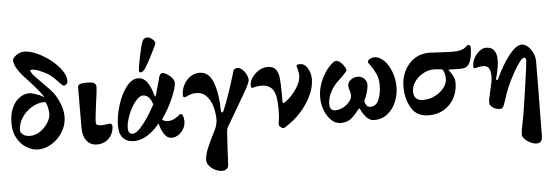

<svg xmlns="http://www.w3.org/2000/svg" viewBox="-58 -915 4017 1389"><g transform="rotate(-5 1950.0 -220.0)"><path d="M15 -190Q15 -257 36.5 -304Q58 -351 92 -374Q126 -397 162 -397Q178 -397 214 -384.5Q250 -372 258 -364Q262 -360 265.5 -360.5Q269 -361 265 -366Q226 -424 125 -530Q108 -548 87 -583Q66 -618 66 -644Q66 -654 78.5 -667.5Q91 -681 111 -690.5Q131 -700 151 -700Q204 -700 274 -662Q344 -624 394.5 -567.5Q445 -511 445 -461Q445 -449 436 -439.5Q427 -430 416 -430Q411 -430 403 -437.5Q395 -445 385 -456Q359 -484 335.5 -504Q312 -524 281 -538Q248 -554 231 -559.5Q214 -565 195 -565Q184 -565 184 -559Q184 -553 190 -543Q196 -533 203 -525Q281 -444 312 -413Q353 -372 377.5 -314Q402 -256 402 -208Q402 -146 370 -95Q338 -44 289.5 -15Q241 14 193 14Q153 14 112 -9Q71 -32 43 -78.5Q15 -125 15 -190ZM294 -236Q294 -264 285.5 -294Q277 -324 268 -324Q217 -324 171.5 -296Q126 -268 99 -224.5Q72 -181 72 -137Q72 -118 91 -103.5Q110 -89 143 -89Q180 -89 215 -112.5Q250 -136 272 -171Q294 -206 294 -236Z M517 -116 518 -409Q518 -425 534 -431Q550 -437 585 -437Q623 -437 637 -428Q651 -419 651 -401Q651 -374 638 -287Q633 -247 628 -206.5Q623 -166 623 -144Q623 -130 634.5 -125.5Q646 -121 667 -121Q680 -121 698 -124Q716 -127 724 -127Q731 -127 736 -122Q741 -117 741 -106Q741 -78 727.5 -50Q714 -22 686 -3.5Q658 15 618 15Q573 15 545 -19Q517 -53 517 -116Z M781 -104Q781 -172 804.5 -250.5Q828 -329 868 -382.5Q908 -436 954 -436Q995 -436 1021 -400Q1047 -364 1063 -302Q1065 -296 1068.5 -295.5Q1072 -295 1073 -301L1092 -368Q1104 -408 1108 -427Q1111 -440 1118 -449.5Q1125 -459 1133 -459Q1147 -459 1167.5 -446.5Q1188 -434 1203 -415.5Q1218 -397 1218 -380Q1218 -346 1184.5 -269Q1151 -192 1103 -125Q1116 -109 1144 -109Q1169 -109 1188.5 -119Q1208 -129 1222 -140.5Q1236 -152 1238 -152Q1243 -152 1248 -149Q1253 -146 1255 -140Q1263 -120 1263 -100Q1263 -68 1248 -42Q1233 -16 1209 -1Q1185 14 1161 14Q1131 14 1109.5 -16Q1088 -46 1075 -98Q1036 -49 987.5 -17.5Q939 14 890 14Q838 14 809.5 -16Q781 -46 781 -104ZM1017 -182 1049 -238Q1038 -274 1021 -291.5Q1004 -309 979 -309Q952 -309 921.5 -269.5Q891 -230 870.5 -176Q850 -122 850 -84Q850 -62 858 -51Q866 -40 885 -40Q907 -40 942.5 -79Q978 -118 1017 -182ZM967 -492Q967 -512 983.5 -593Q1000 -674 1012 -702Q1017 -713 1026.5 -719Q1036 -725 1045 -725Q1064 -725 1084 -708Q1104 -691 1102 -677Q1101 -668 1067.5 -601.5Q1034 -535 1014 -505Q1007 -494 997.5 -485.5Q988 -477 980 -477Q972 -477 969.5 -480.5Q967 -484 967 -492Z M1395 198Q1395 162 1416 111Q1437 60 1467 3L1479 -21Q1486 -36 1490.5 -55.5Q1495 -75 1495 -90Q1495 -137 1482 -183.5Q1469 -230 1440 -261.5Q1411 -293 1364 -293Q1344 -293 1329 -288.5Q1314 -284 1300 -277Q1286 -270 1282 -270Q1274 -270 1271 -273.5Q1268 -277 1268 -288Q1268 -326 1285.5 -360Q1303 -394 1333.5 -415.5Q1364 -437 1401 -437Q1472 -437 1502 -351.5Q1532 -266 1532 -150Q1532 -146 1534.5 -141.5Q1537 -137 1540 -137Q1544 -137 1546.5 -139.5Q1549 -142 1553 -152Q1598 -260 1649 -432Q1650 -438 1659 -443Q1668 -448 1676 -448Q1695 -448 1712.5 -432.5Q1730 -417 1741 -395Q1752 -373 1752 -355Q1752 -339 1727 -293.5Q1702 -248 1650 -160Q1608 -90 1576 -34Q1570 -24 1567 -13Q1564 -2 1564 4Q1561 49 1556.5 124Q1552 199 1551 242Q1551 263 1537 273.5Q1523 284 1506 284Q1480 284 1454 271.5Q1428 259 1411.5 238.5Q1395 218 1395 198Z M1940 -18Q1940 -20 1944.5 -46Q1949 -72 1949 -130Q1949 -229 1922.5 -267Q1896 -305 1839 -305Q1809 -305 1777 -296L1773 -295Q1763 -295 1763 -315Q1763 -341 1782 -369.5Q1801 -398 1831.5 -417Q1862 -436 1895 -436Q1935 -436 1953.5 -414Q1972 -392 1977 -351Q1982 -310 1982 -232V-177Q1982 -166 1987 -166Q1993 -166 2004 -174Q2047 -205 2083 -257Q2119 -309 2119 -355Q2119 -376 2112.5 -398.5Q2106 -421 2106 -424Q2106 -431 2111 -433.5Q2116 -436 2131 -436Q2166 -436 2187 -400Q2208 -364 2208 -322Q2208 -265 2181 -206.5Q2154 -148 2112 -99Q2070 -50 2027 -19Q2011 -7 2008 -6Q1997 3 1988 8.5Q1979 14 1972 14Q1962 14 1951 4Q1940 -6 1940 -18Z M2256 -181Q2256 -248 2282.5 -306.5Q2309 -365 2343 -401Q2377 -437 2392 -437Q2408 -437 2424.5 -423Q2441 -409 2452 -390.5Q2463 -372 2463 -362Q2463 -358 2442.5 -335.5Q2422 -313 2400 -294Q2365 -263 2341 -218.5Q2317 -174 2317 -126Q2317 -104 2328 -92.5Q2339 -81 2356 -81Q2387 -81 2415.5 -96.5Q2444 -112 2462 -134.5Q2480 -157 2480 -177Q2480 -189 2477 -201Q2474 -213 2473 -216Q2466 -235 2466 -251Q2466 -272 2487.5 -290.5Q2509 -309 2541 -309Q2565 -309 2585 -291Q2605 -273 2605 -245Q2605 -223 2595.5 -190.5Q2586 -158 2572 -131Q2572 -124 2576 -114Q2582 -98 2590.5 -91Q2599 -84 2613 -84Q2654 -84 2673.5 -128Q2693 -172 2693 -238Q2693 -285 2674.5 -322Q2656 -359 2639 -382Q2622 -405 2622 -407Q2622 -420 2639 -429.5Q2656 -439 2668 -439Q2708 -439 2741.5 -405.5Q2775 -372 2794 -319.5Q2813 -267 2813 -213Q2813 -156 2791.5 -103.5Q2770 -51 2728.5 -18.5Q2687 14 2631 14Q2598 14 2572 -17Q2546 -48 2537 -73Q2536 -79 2531 -79Q2528 -79 2523 -73Q2497 -38 2467 -12Q2437 14 2389 14Q2350 14 2319.5 -16Q2289 -46 2272.5 -91.5Q2256 -137 2256 -181Z M2863 -208Q2863 -269 2888.5 -321.5Q2914 -374 2961 -405.5Q3008 -437 3070 -437Q3082 -437 3142 -433Q3212 -429 3238 -429Q3306 -429 3332 -451Q3337 -455 3343.5 -461.5Q3350 -468 3355 -468Q3365 -468 3369 -463Q3373 -458 3373 -445L3371 -413Q3366 -359 3348 -330Q3330 -301 3287 -301L3198 -303Q3222 -267 3231.5 -248.5Q3241 -230 3241 -202Q3241 -144 3215 -94.5Q3189 -45 3141 -15.5Q3093 14 3028 14Q2943 14 2903 -51.5Q2863 -117 2863 -208ZM3174 -238Q3174 -285 3153 -309Q3106 -314 3096 -314Q3051 -314 3012.5 -292Q2974 -270 2951.5 -236Q2929 -202 2929 -169Q2929 -100 2997 -100Q3041 -100 3082 -120Q3123 -140 3148.5 -172.5Q3174 -205 3174 -238Z M3686 214Q3686 183 3699 125Q3713 62 3739 -121.5Q3765 -305 3765 -321Q3765 -341 3749 -341Q3736 -341 3706.5 -299Q3677 -257 3645 -193Q3613 -129 3594 -68Q3580 -24 3571.5 -5.5Q3563 13 3549 13Q3516 13 3493.5 -3Q3471 -19 3471 -40Q3471 -63 3482 -103L3489 -137L3495 -163Q3496 -168 3500 -187Q3504 -206 3504 -226Q3504 -267 3492 -286.5Q3480 -306 3450 -306Q3423 -306 3408.5 -301Q3394 -296 3392 -296Q3385 -296 3382 -299Q3379 -302 3379 -311Q3379 -341 3394.5 -370Q3410 -399 3434 -418Q3458 -437 3482 -437Q3559 -437 3559 -341Q3559 -289 3536 -208V-204Q3536 -201 3537.5 -198.5Q3539 -196 3541 -196Q3546 -196 3552 -208Q3598 -307 3649.5 -372Q3701 -437 3741 -437Q3763 -437 3785 -418.5Q3807 -400 3821 -370Q3835 -340 3835 -308Q3835 -167 3831 111L3830 230Q3830 260 3819.5 272.5Q3809 285 3788 285Q3766 285 3742 273Q3718 261 3702 244Q3686 227 3686 214Z"/></g></svg>

Font: EB Garamond ExtraBold
Style: Regular
Weight: 800
Designer: Georg Duffner and Octavio Pardo
Foundry: Georg Duffner
Version: Version 1.000